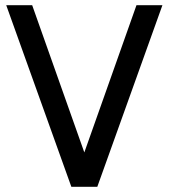

<svg xmlns="http://www.w3.org/2000/svg" viewBox="-20 -720 650 740"><path d="M255 0 4 -700H104L319 -93H291L506 -700H606L355 0Z"/></svg>

Font: Cabin VF Beta
Style: Regular
Weight: 400
Designer: Pablo Impallari
Foundry: Pablo Impallari. http://www.impallari.com Igino Marini. http://www.ikern.com
Version: Version 2.200